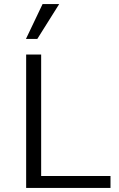

<svg xmlns="http://www.w3.org/2000/svg" viewBox="-20 -927 589 947"><path d="M109 -658H183V-59H525V0H109ZM190 -907H272L164 -735H108Z"/></svg>

Font: LXGW Bright TC
Style: Regular
Weight: 400
Designer: Christian Thalmann (Catharsis Fonts)
Foundry: LXGW / Christian Thalmann (Catharsis Fonts) / Fontworks Inc.
Version: Version 5.501